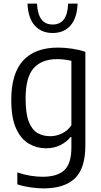

<svg xmlns="http://www.w3.org/2000/svg" viewBox="-20 -815 563 1065"><path d="M221.5 230Q187.5 230 148 224.2Q108.5 218.5 76 207.5V141.5Q114 154 149 159.8Q184 165.5 217 165.5Q297 165.5 336.5 129.2Q376 93 376 2V-55H371.5Q350.5 -28.5 315.8 -10.5Q281 7.5 235 7.5Q184 7.5 140 -18Q96 -43.5 69.2 -102.2Q42.5 -161 42.5 -260.5Q42.5 -408 108.5 -479.5Q174.5 -551 302 -551Q340 -551 381 -544.8Q422 -538.5 453.5 -527.5V-9.5Q453.5 119.5 395 174.8Q336.5 230 221.5 230ZM259 -59.5Q292 -59.5 324 -74.8Q356 -90 376 -120.5V-477.5Q360.5 -481.5 339.2 -484.2Q318 -487 296.5 -487Q212 -487 167 -437Q122 -387 122 -268Q122 -185 139.8 -139.8Q157.5 -94.5 188.5 -77Q219.5 -59.5 259 -59.5ZM272 -632Q210 -632 173 -673Q136 -714 132.5 -795H185Q188.5 -735 210.2 -707Q232 -679 272 -679Q312.5 -679 334 -707Q355.5 -735 358 -795H410.5Q407 -713.5 370.5 -672.8Q334 -632 272 -632Z"/></svg>

Font: Encode Sans SemiCondensed SemiCondensed
Style: Regular
Weight: 400
Width: 4
Designer: Multiple Designers
Foundry: Impallari Type
Version: Version 3.000; ttfautohint (v1.8.3) -l 8 -r 50 -G 200 -x 14 